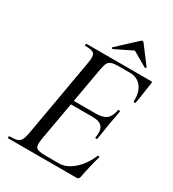

<svg xmlns="http://www.w3.org/2000/svg" viewBox="-188 -888 896 992"><g transform="rotate(30 259.5 -391.5)"><path d="M17 0Q15 0 15 -6Q15 -12 17 -12Q48 -12 63.5 -17Q79 -22 86.5 -37Q94 -52 99 -81L180 -544Q188 -587 177.5 -600Q167 -613 124 -613Q121 -613 121 -619Q121 -625 124 -625H510Q518 -625 516 -616Q513 -598 509.5 -573.5Q506 -549 502.5 -526Q499 -503 496 -489Q495 -485 489.5 -486Q484 -487 484 -490Q487 -543 462.5 -575.5Q438 -608 392 -608H330Q300 -608 284.5 -603Q269 -598 262.5 -584.5Q256 -571 251 -543L170 -85Q163 -44 173 -31.5Q183 -19 226 -19H309Q354 -19 396 -56Q438 -93 463 -152Q464 -155 470 -154Q476 -153 474 -150Q466 -123 457 -85Q448 -47 442 -15Q439 0 426 0ZM418 -229Q417 -225 411 -225.5Q405 -226 406 -230Q414 -274 398 -294Q382 -314 340 -314H178L182 -337H347Q388 -337 408.5 -353.5Q429 -370 436 -409Q437 -413 443 -412.5Q449 -412 448 -407Q444 -378 440 -361Q436 -344 433 -325Q429 -302 426 -279Q423 -256 418 -229ZM254 -669Q253 -668 249.5 -671Q246 -674 248 -676L358 -778Q362 -783 367.5 -783Q373 -783 376 -778L453 -676Q455 -674 451.5 -670.5Q448 -667 446 -669L358 -720Z"/></g></svg>

Font: Cormorant Garamond Light Medium
Style: Italic
Weight: 500
Italic angle: -10°
Version: Version 4.001